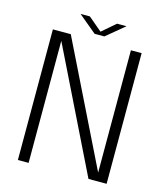

<svg xmlns="http://www.w3.org/2000/svg" viewBox="-124 -952 902 1047"><g transform="rotate(15 326.5 -429.0)"><path d="M136.5 0H76V-737.5H177L516.5 -47V-737.5H577V0H474.5L136.5 -689ZM200 -858H252.5L330 -792.5L406 -858H459.5L357 -773H302Z"/></g></svg>

Font: Epilogue Light
Style: Regular
Weight: 300
Designer: Tyler Finck
Foundry: Etcetera Type Co
Version: Version 2.111; ttfautohint (v1.8.3)